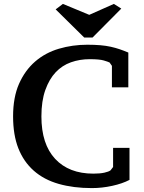

<svg xmlns="http://www.w3.org/2000/svg" viewBox="-20 -946 738 983"><path d="M559 -189H643V-25Q607 -6 554.5 5.5Q502 17 450 17Q356 17 280.5 -4.5Q205 -26 153 -72Q101 -118 74 -186.5Q47 -255 47 -350Q47 -448 77.5 -517Q108 -586 160 -631Q212 -676 281.5 -696.5Q351 -717 427 -717Q464 -717 493.5 -714.5Q523 -712 547.5 -706.5Q572 -701 592.5 -694Q613 -687 637 -677V-499H553V-609L541 -626Q533 -630 511 -636.5Q489 -643 439 -643Q388 -643 343 -627Q298 -611 265 -576Q232 -541 212 -485Q192 -429 192 -350Q192 -208 262.5 -132.5Q333 -57 458 -57Q492 -57 514.5 -62Q537 -67 546 -74L559 -91ZM563 -926 601 -902 454 -754H411L265 -898L302 -926L437 -870Z"/></svg>

Font: PT Serif Caption
Style: Semibold
Weight: 600
Designer: A.Korolkova, O.Umpeleva, V.Yefimov
Foundry: ParaType Ltd
Version: Version 1.00;May 2, 2020;FontCreator 12.0.0.2544 64-bit